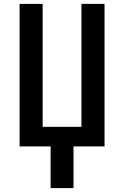

<svg xmlns="http://www.w3.org/2000/svg" viewBox="-20 -755 640 990"><path d="M241 215V0H81V-735H200V-101H400V-735H519V0H359V215Z"/></svg>

Font: R Plex Mono
Style: Bold
Weight: 700
Monospace: yes
Designer: Belleve Invis
Foundry: Belleve Invis
Version: Version 31.8.0